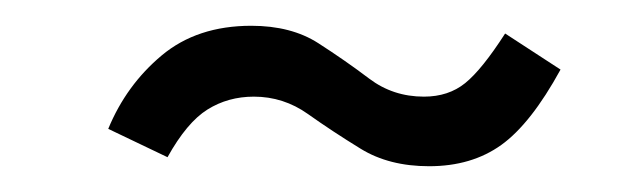

<svg xmlns="http://www.w3.org/2000/svg" viewBox="-20 -395 490 149"><path d="M313 -266Q282 -266 260 -279.5Q238 -293 219 -306.5Q200 -320 177 -320Q157 -320 141 -310Q125 -300 110 -273L64 -295Q78 -329 105.5 -352Q133 -375 175 -375Q206 -375 227 -361.5Q248 -348 266.5 -334Q285 -320 309 -320Q328 -320 341 -330.5Q354 -341 372 -369L415 -341Q392 -299 369 -282.5Q346 -266 313 -266Z"/></svg>

Font: Inconsolata SemiCondensed
Style: Regular
Weight: 400
Width: 4
Monospace: yes
Designer: Raph Levien, Cyreal, Brenton Simpson
Foundry: Raph Levien, Cyreal, Google
Version: Version 3.001; ttfautohint (v1.8.2.53-6de2)